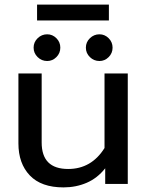

<svg xmlns="http://www.w3.org/2000/svg" viewBox="-20 -799 640 834"><path d="M141 -779H453V-710H141ZM126 -592Q126 -616 143.5 -633Q161 -650 185 -650Q208 -650 225 -633Q242 -616 242 -592Q242 -568 225 -551Q208 -534 185 -534Q161 -534 143.5 -551Q126 -568 126 -592ZM353 -592Q353 -616 370.5 -633Q388 -650 412 -650Q435 -650 452 -633Q469 -616 469 -592Q469 -568 452 -551Q435 -534 412 -534Q388 -534 370.5 -551Q353 -568 353 -592ZM60 -176V-480H161V-180Q161 -65 276 -65Q377 -65 434 -156V-480H535V0H437V-68Q403 -25 356.5 -5Q310 15 256 15Q159 15 109.5 -37Q60 -89 60 -176Z"/></svg>

Font: Prompt
Style: Regular
Weight: 400
Designer: Katatrad Team
Foundry: CadsonDemak
Version: Version 1.001